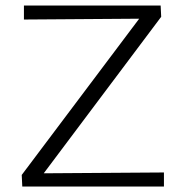

<svg xmlns="http://www.w3.org/2000/svg" viewBox="-20 -678 658 698"><path d="M139 -48 576 -51V0H61L59 -42L486 -610L67 -607V-658H564L566 -617Z"/></svg>

Font: EauTestSC Semilight
Style: Regular
Weight: 300
Designer: Christian Thalmann (Catharsis Fonts)
Version: Version 0.001;PS 000.001;hotconv 1.0.88;makeotf.lib2.5.64775